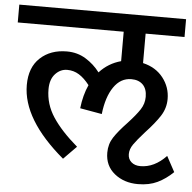

<svg xmlns="http://www.w3.org/2000/svg" viewBox="-74 -708 891 890"><g transform="rotate(5 371.5 -263.5)"><path d="M763 57Q729 90 690.5 108.5Q652 127 600 127Q535 127 490.5 91Q446 55 446 -6Q446 -46 466.5 -77.5Q487 -109 528 -152Q565 -192 583 -219.5Q601 -247 601 -279Q601 -316 581.5 -335.5Q562 -355 528 -355Q478 -355 446 -308.5Q414 -262 405 -182L303 -200Q310 -262 332 -310Q308 -341 283 -356.5Q258 -372 228 -372Q196 -372 172.5 -346.5Q149 -321 149 -275Q149 -206 188.5 -146Q228 -86 304 -21L244 40Q47 -126 47 -286Q47 -368 95 -412.5Q143 -457 219 -457Q268 -457 307 -433Q346 -409 373 -373Q414 -418 473 -434V-571H-20V-654H756V-571H575V-434Q635 -420 669 -376.5Q703 -333 703 -278Q703 -235 679.5 -198.5Q656 -162 612 -115Q577 -76 561.5 -53.5Q546 -31 546 -8Q546 15 562 29Q578 43 604 43Q669 43 724 -15Z"/></g></svg>

Font: Martel Sans SemiBold
Style: Regular
Weight: 600
Designer: Dan Reynolds and Mathieu Réguer
Foundry: Dan Reynolds and Mathieu Réguer
Version: Version 1.002; ttfautohint (v1.1) -l 5 -r 5 -G 72 -x 0 -D la